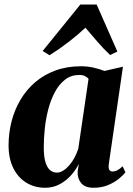

<svg xmlns="http://www.w3.org/2000/svg" viewBox="-20 -832 598 862"><path d="M468.5 -96Q466 -76.5 471 -69.2Q476 -62 485.5 -62Q495.5 -62 506.2 -67.2Q517 -72.5 530.5 -85.5L543 -58.5Q532.5 -44.5 512.2 -28.2Q492 -12 463.8 -0.5Q435.5 11 400 11Q361.5 11 344.2 -10.2Q327 -31.5 328.5 -62L334 -96.5Q322 -71.5 300.5 -46.8Q279 -22 249.2 -5.5Q219.5 11 183 11Q135.5 11 98.2 -11.8Q61 -34.5 39.8 -77.2Q18.5 -120 18.5 -179.5Q18.5 -235 32 -287.2Q45.5 -339.5 72 -384.2Q98.5 -429 137.8 -462.8Q177 -496.5 228.8 -515.5Q280.5 -534.5 343.5 -534.5Q373.5 -534.5 400.5 -528.2Q427.5 -522 449 -513.5L532 -532.5ZM377.5 -478Q372.5 -484.5 362.2 -490Q352 -495.5 336.5 -495.5Q299.5 -495.5 272.8 -475Q246 -454.5 227.2 -420Q208.5 -385.5 197.2 -343Q186 -300.5 181.2 -255.8Q176.5 -211 176.5 -170.5Q176.5 -128.5 184.2 -103.5Q192 -78.5 205.2 -67.8Q218.5 -57 235 -57Q249 -57 263 -65.5Q277 -74 290 -88.8Q303 -103.5 313.8 -123Q324.5 -142.5 331.5 -164.5ZM202.5 -584 171.5 -603 340.5 -811.5H414L507 -600.5L474.5 -585Q446 -611.5 418 -644Q390 -676.5 363.5 -707.5Q330 -676 288.2 -643.8Q246.5 -611.5 202.5 -584Z"/></svg>

Font: Merriweather 96pt ExtraBold
Style: Italic
Weight: 800
Italic angle: -7.8°
Version: Version 2.101